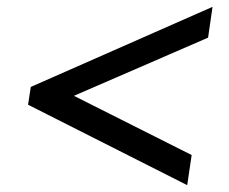

<svg xmlns="http://www.w3.org/2000/svg" viewBox="-20 -529 670 561"><path d="M70 -275 601 -509 588 -419 196 -249 540 -76 527 12 62 -223Z"/></svg>

Font: Rosario Light
Style: Bold Italic
Weight: 700
Italic angle: -8.05°
Version: Version 1.101; ttfautohint (v1.8.1.43-b0c9)